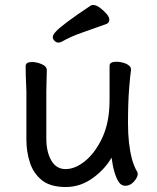

<svg xmlns="http://www.w3.org/2000/svg" viewBox="-20 -733 630 771"><path d="M229 -566Q222 -562 214 -562Q206 -562 199 -569Q192 -576 192 -584.5Q192 -593 205 -607Q232 -636 345 -711Q348 -713 354 -713Q366 -713 380.5 -702.5Q395 -692 407 -678.5Q419 -665 419 -654Q419 -642 408 -637Q359 -619 311 -602.5Q263 -586 229 -566ZM510 -94Q518 -65 531 -43Q533 -40 533 -34Q533 -21 518 -4Q503 13 483 13Q467 13 457 -2Q437 -32 428 -100Q402 -55 358 -22Q306 18 244 18Q182 18 148 -9.5Q114 -37 100 -80.5Q86 -124 86 -172V-365Q86 -371 85 -391Q83 -432 83 -468Q83 -484 109 -484Q126 -484 146 -476Q168 -467 168 -451Q168 -443 167 -410Q166 -377 166 -365V-177Q166 -123 186 -88.5Q206 -54 243.5 -54Q281 -54 320 -85Q359 -116 387 -172Q415 -228 419 -301Q420 -316 420 -341V-469Q420 -485 447 -485Q465 -485 484 -478Q506 -469 506 -454V-452V-451Q503 -433 498.5 -377Q494 -321 494 -237.5Q494 -154 510 -94Z"/></svg>

Font: Moon Stars Kai
Style: Bold
Weight: 700
Designer: GuiWonder
Version: Version 1.101